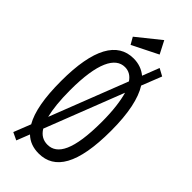

<svg xmlns="http://www.w3.org/2000/svg" viewBox="-268 -830 911 911"><g transform="rotate(45 187.5 -374.5)"><path d="M132 -662 262 -727 229 -791 112 -697ZM69 42 95 -24C120 0 151 11 188 11C295 11 355 -84 355 -308C355 -425 337 -509 304 -561L344 -662L307 -682L274 -597C250 -617 221 -627 188 -627C80 -627 20 -525 20 -308C20 -194 35 -114 65 -62L31 24ZM81 -308C81 -490 123 -569 188 -569C212 -569 233 -558 249 -534L97 -144C87 -184 81 -238 81 -308ZM188 -48C160 -48 137 -60 120 -88L274 -483C286 -441 294 -383 294 -308C294 -117 253 -48 188 -48Z"/></g></svg>

Font: Inconsolata Condensed
Style: Regular
Weight: 400
Width: 3
Monospace: yes
Designer: Raph Levien, Cyreal, Brenton Simpson
Foundry: Raph Levien, Cyreal, Google
Version: Version 3.100